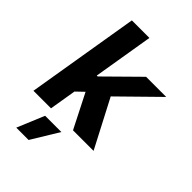

<svg xmlns="http://www.w3.org/2000/svg" viewBox="-278 -832 1170 1170"><g transform="rotate(45 307.0 -247.0)"><path d="M14.9 0 135.7 -727.3H286.9L222.3 -338.4H230.1L440 -545.5H613.6L372.2 -308.6L533 0H355.8L244 -220.2L195 -173.3L166.2 0ZM99.8 233 172.9 57.5H312.9L206 233Z"/></g></svg>

Font: Karasuma Gothic
Style: Bold Italic
Weight: 700
Italic angle: 9.39998°
Designer: Rasmus Andersson / Ryoko Nishizuka
Foundry: Genbu
Version: Version 1.00